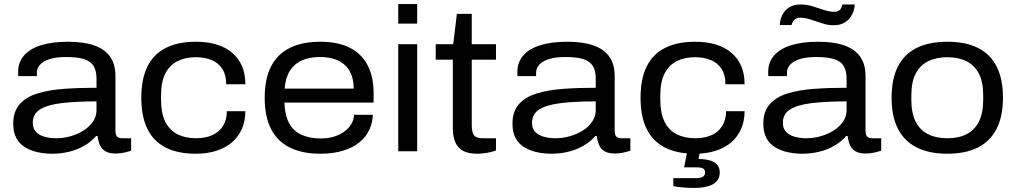

<svg xmlns="http://www.w3.org/2000/svg" viewBox="-20 -743 4995 943"><path d="M236 12Q199 12 165 4.5Q131 -3 103.5 -19.5Q76 -36 60.5 -64.5Q45 -93 45 -136Q45 -195 76 -230.5Q107 -266 162.5 -283.5Q218 -301 292.5 -306.5Q367 -312 454 -312V-357Q454 -394 440.5 -417.5Q427 -441 395 -452Q363 -463 305 -463Q255 -463 223 -452.5Q191 -442 176 -424.5Q161 -407 161 -386V-369H70Q69 -374 69 -378.5Q69 -383 69 -390Q69 -437 98 -470.5Q127 -504 182 -521Q237 -538 314 -538Q391 -538 442.5 -520Q494 -502 520.5 -465Q547 -428 547 -369V-101Q547 -81 555 -72.5Q563 -64 579 -64H624V-3Q609 2 589.5 6.5Q570 11 548 11Q516 11 497.5 0Q479 -11 470.5 -31Q462 -51 459 -75H452Q429 -48 395 -28Q361 -8 320.5 2Q280 12 236 12ZM256 -64Q292 -64 327 -74Q362 -84 390.5 -102Q419 -120 436.5 -145.5Q454 -171 454 -202V-245Q352 -245 282 -236.5Q212 -228 176.5 -205.5Q141 -183 141 -140Q141 -112 156.5 -95.5Q172 -79 198.5 -71.5Q225 -64 256 -64Z M941 12Q853 12 793.5 -18.5Q734 -49 704 -110Q674 -171 674 -263Q674 -355 704 -416Q734 -477 794 -507.5Q854 -538 942 -538Q999 -538 1043.5 -524.5Q1088 -511 1120 -484Q1152 -457 1168.5 -418.5Q1185 -380 1185 -329H1091Q1091 -375 1072 -404.5Q1053 -434 1019.5 -448Q986 -462 941 -462Q890 -462 851.5 -442.5Q813 -423 792 -382Q771 -341 771 -273V-253Q771 -188 791.5 -146Q812 -104 851 -84Q890 -64 943 -64Q988 -64 1022 -79Q1056 -94 1075 -124Q1094 -154 1094 -197H1185Q1185 -149 1168 -110Q1151 -71 1119.5 -44Q1088 -17 1043 -2.5Q998 12 941 12Z M1553 12Q1466 12 1405 -17.5Q1344 -47 1312 -108Q1280 -169 1280 -263Q1280 -356 1311.5 -417Q1343 -478 1404 -508Q1465 -538 1553 -538Q1641 -538 1699 -508Q1757 -478 1786 -421.5Q1815 -365 1815 -285V-239H1377Q1379 -176 1400.5 -137Q1422 -98 1462 -80.5Q1502 -63 1556 -63Q1593 -63 1622 -72.5Q1651 -82 1672 -97.5Q1693 -113 1705.5 -134Q1718 -155 1719 -179H1811Q1810 -140 1794 -105.5Q1778 -71 1746 -44.5Q1714 -18 1665.5 -3Q1617 12 1553 12ZM1378 -308H1717Q1717 -351 1704 -380.5Q1691 -410 1668 -428.5Q1645 -447 1615.5 -455Q1586 -463 1551 -463Q1501 -463 1463.5 -446.5Q1426 -430 1404 -395.5Q1382 -361 1378 -308Z M1936 -627V-723H2029V-627ZM1936 0V-526H2029V0Z M2323 12Q2280 12 2254 -2.5Q2228 -17 2216 -45Q2204 -73 2204 -113V-450H2120V-526H2206L2224 -675H2297V-526H2416V-450H2297V-127Q2297 -96 2307 -80Q2317 -64 2352 -64H2416V-4Q2404 1 2387.5 4.5Q2371 8 2354 10Q2337 12 2323 12Z M2688 12Q2651 12 2617 4.5Q2583 -3 2555.5 -19.5Q2528 -36 2512.5 -64.5Q2497 -93 2497 -136Q2497 -195 2528 -230.5Q2559 -266 2614.5 -283.5Q2670 -301 2744.5 -306.5Q2819 -312 2906 -312V-357Q2906 -394 2892.5 -417.5Q2879 -441 2847 -452Q2815 -463 2757 -463Q2707 -463 2675 -452.5Q2643 -442 2628 -424.5Q2613 -407 2613 -386V-369H2522Q2521 -374 2521 -378.5Q2521 -383 2521 -390Q2521 -437 2550 -470.5Q2579 -504 2634 -521Q2689 -538 2766 -538Q2843 -538 2894.5 -520Q2946 -502 2972.5 -465Q2999 -428 2999 -369V-101Q2999 -81 3007 -72.5Q3015 -64 3031 -64H3076V-3Q3061 2 3041.5 6.5Q3022 11 3000 11Q2968 11 2949.5 0Q2931 -11 2922.5 -31Q2914 -51 2911 -75H2904Q2881 -48 2847 -28Q2813 -8 2772.5 2Q2732 12 2688 12ZM2708 -64Q2744 -64 2779 -74Q2814 -84 2842.5 -102Q2871 -120 2888.5 -145.5Q2906 -171 2906 -202V-245Q2804 -245 2734 -236.5Q2664 -228 2628.5 -205.5Q2593 -183 2593 -140Q2593 -112 2608.5 -95.5Q2624 -79 2650.5 -71.5Q2677 -64 2708 -64Z M3393 12Q3305 12 3245.5 -18.5Q3186 -49 3156 -110Q3126 -171 3126 -263Q3126 -355 3156 -416Q3186 -477 3246 -507.5Q3306 -538 3394 -538Q3451 -538 3495.5 -524.5Q3540 -511 3572 -484Q3604 -457 3620.5 -418.5Q3637 -380 3637 -329H3543Q3543 -375 3524 -404.5Q3505 -434 3471.5 -448Q3438 -462 3393 -462Q3342 -462 3303.5 -442.5Q3265 -423 3244 -382Q3223 -341 3223 -273V-253Q3223 -188 3243.5 -146Q3264 -104 3303 -84Q3342 -64 3395 -64Q3440 -64 3474 -79Q3508 -94 3527 -124Q3546 -154 3546 -197H3637Q3637 -149 3620 -110Q3603 -71 3571.5 -44Q3540 -17 3495 -2.5Q3450 12 3393 12ZM3391 180Q3364 180 3336.5 178Q3309 176 3287 171V132H3401Q3421 132 3432 125Q3443 118 3443 104Q3443 91 3434 85Q3425 79 3402 79H3340L3359 -16H3420L3411 38Q3440 38 3463.5 44Q3487 50 3501 64.5Q3515 79 3515 104Q3515 127 3504 142Q3493 157 3475.5 165Q3458 173 3436 176.5Q3414 180 3391 180Z M3920 12Q3883 12 3849 4.5Q3815 -3 3787.5 -19.5Q3760 -36 3744.5 -64.5Q3729 -93 3729 -136Q3729 -195 3760 -230.5Q3791 -266 3846.5 -283.5Q3902 -301 3976.5 -306.5Q4051 -312 4138 -312V-357Q4138 -394 4124.5 -417.5Q4111 -441 4079 -452Q4047 -463 3989 -463Q3939 -463 3907 -452.5Q3875 -442 3860 -424.5Q3845 -407 3845 -386V-369H3754Q3753 -374 3753 -378.5Q3753 -383 3753 -390Q3753 -437 3782 -470.5Q3811 -504 3866 -521Q3921 -538 3998 -538Q4075 -538 4126.5 -520Q4178 -502 4204.5 -465Q4231 -428 4231 -369V-101Q4231 -81 4239 -72.5Q4247 -64 4263 -64H4308V-3Q4293 2 4273.5 6.5Q4254 11 4232 11Q4200 11 4181.5 0Q4163 -11 4154.5 -31Q4146 -51 4143 -75H4136Q4113 -48 4079 -28Q4045 -8 4004.5 2Q3964 12 3920 12ZM3940 -64Q3976 -64 4011 -74Q4046 -84 4074.5 -102Q4103 -120 4120.5 -145.5Q4138 -171 4138 -202V-245Q4036 -245 3966 -236.5Q3896 -228 3860.5 -205.5Q3825 -183 3825 -140Q3825 -112 3840.5 -95.5Q3856 -79 3882.5 -71.5Q3909 -64 3940 -64ZM3810 -620Q3811 -646 3822 -669Q3833 -692 3855.5 -706.5Q3878 -721 3912 -721Q3942 -721 3970 -712.5Q3998 -704 4025.5 -694.5Q4053 -685 4078 -685Q4097 -685 4106 -696Q4115 -707 4118 -721H4178Q4177 -695 4165 -671.5Q4153 -648 4130.5 -633.5Q4108 -619 4074 -619Q4046 -619 4017.5 -628.5Q3989 -638 3961.5 -647Q3934 -656 3910 -656Q3890 -656 3880.5 -645Q3871 -634 3868 -620Z M4633 12Q4544 12 4483 -18.5Q4422 -49 4390.5 -110Q4359 -171 4359 -263Q4359 -356 4390.5 -417Q4422 -478 4483 -508Q4544 -538 4633 -538Q4722 -538 4782.5 -508Q4843 -478 4874.5 -417Q4906 -356 4906 -263Q4906 -171 4874.5 -110Q4843 -49 4782.5 -18.5Q4722 12 4633 12ZM4633 -64Q4688 -64 4727.5 -84Q4767 -104 4788 -146Q4809 -188 4809 -253V-274Q4809 -340 4788 -381Q4767 -422 4727.5 -442Q4688 -462 4633 -462Q4578 -462 4538 -442Q4498 -422 4477 -381Q4456 -340 4456 -274V-253Q4456 -188 4477 -146Q4498 -104 4538 -84Q4578 -64 4633 -64Z"/></svg>

Font: Archivo SemiExpanded
Style: Regular
Weight: 400
Width: 6
Designer: Hector Gatti
Foundry: Omnibus-Type
Version: Version 2.001